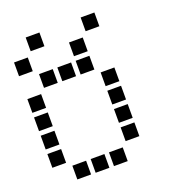

<svg xmlns="http://www.w3.org/2000/svg" viewBox="-140 -893 880 985"><g transform="rotate(-20 300.0 -400.5)"><path d="M114 -788Q113 -788 113 -788Q113 -788 113 -787V-714Q113 -713 113 -713Q113 -713 114 -713H187Q188 -713 188 -713Q188 -713 188 -714V-787Q188 -788 188 -788Q188 -788 187 -788ZM414 -788Q413 -788 413 -788Q413 -788 413 -787V-714Q413 -713 413 -713Q413 -713 414 -713H487Q488 -713 488 -713Q488 -713 488 -714V-787Q488 -788 488 -788Q488 -788 487 -788ZM14 -688Q13 -688 13 -688Q13 -688 13 -687V-614Q13 -613 13 -613Q13 -613 14 -613H87Q88 -613 88 -613Q88 -613 88 -614V-687Q88 -688 88 -688Q88 -688 87 -688ZM314 -688Q313 -688 313 -688Q313 -688 313 -687V-614Q313 -613 313 -613Q313 -613 314 -613H387Q388 -613 388 -613Q388 -613 388 -614V-687Q388 -688 388 -688Q388 -688 387 -688ZM114 -588Q113 -588 113 -588Q113 -588 113 -587V-514Q113 -513 113 -513Q113 -513 114 -513H187Q188 -513 188 -513Q188 -513 188 -514V-587Q188 -588 188 -588Q188 -588 187 -588ZM214 -588Q213 -588 213 -588Q213 -588 213 -587V-514Q213 -513 213 -513Q213 -513 214 -513H287Q288 -513 288 -513Q288 -513 288 -514V-587Q288 -588 288 -588Q288 -588 287 -588ZM314 -588Q313 -588 313 -588Q313 -588 313 -587V-514Q313 -513 313 -513Q313 -513 314 -513H387Q388 -513 388 -513Q388 -513 388 -514V-587Q388 -588 388 -588Q388 -588 387 -588ZM14 -488Q13 -488 13 -488Q13 -488 13 -487V-414Q13 -413 13 -413Q13 -413 14 -413H87Q88 -413 88 -413Q88 -413 88 -414V-487Q88 -488 88 -488Q88 -488 87 -488ZM414 -488Q413 -488 413 -488Q413 -488 413 -487V-414Q413 -413 413 -413Q413 -413 414 -413H487Q488 -413 488 -413Q488 -413 488 -414V-487Q488 -488 488 -488Q488 -488 487 -488ZM14 -388Q13 -388 13 -388Q13 -388 13 -387V-314Q13 -313 13 -313Q13 -313 14 -313H87Q88 -313 88 -313Q88 -313 88 -314V-387Q88 -388 88 -388Q88 -388 87 -388ZM414 -388Q413 -388 413 -388Q413 -388 413 -387V-314Q413 -313 413 -313Q413 -313 414 -313H487Q488 -313 488 -313Q488 -313 488 -314V-387Q488 -388 488 -388Q488 -388 487 -388ZM14 -288Q13 -288 13 -288Q13 -288 13 -287V-214Q13 -213 13 -213Q13 -213 14 -213H87Q88 -213 88 -213Q88 -213 88 -214V-287Q88 -288 88 -288Q88 -288 87 -288ZM414 -288Q413 -288 413 -288Q413 -288 413 -287V-214Q413 -213 413 -213Q413 -213 414 -213H487Q488 -213 488 -213Q488 -213 488 -214V-287Q488 -288 488 -288Q488 -288 487 -288ZM14 -188Q13 -188 13 -188Q13 -188 13 -187V-114Q13 -113 13 -113Q13 -113 14 -113H87Q88 -113 88 -113Q88 -113 88 -114V-187Q88 -188 88 -188Q88 -188 87 -188ZM414 -188Q413 -188 413 -188Q413 -188 413 -187V-114Q413 -113 413 -113Q413 -113 414 -113H487Q488 -113 488 -113Q488 -113 488 -114V-187Q488 -188 488 -188Q488 -188 487 -188ZM114 -88Q113 -88 113 -88Q113 -88 113 -87V-14Q113 -13 113 -13Q113 -13 114 -13H187Q188 -13 188 -13Q188 -13 188 -14V-87Q188 -88 188 -88Q188 -88 187 -88ZM214 -88Q213 -88 213 -88Q213 -88 213 -87V-14Q213 -13 213 -13Q213 -13 214 -13H287Q288 -13 288 -13Q288 -13 288 -14V-87Q288 -88 288 -88Q288 -88 287 -88ZM314 -88Q313 -88 313 -88Q313 -88 313 -87V-14Q313 -13 313 -13Q313 -13 314 -13H387Q388 -13 388 -13Q388 -13 388 -14V-87Q388 -88 388 -88Q388 -88 387 -88Z"/></g></svg>

Font: Doto
Style: Bold
Weight: 700
Monospace: yes
Version: Version 1.000